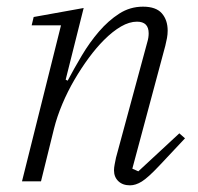

<svg xmlns="http://www.w3.org/2000/svg" viewBox="-20 -544 595 576"><path d="M370 12Q348 12 335 -0.5Q322 -13 322 -33Q322 -41 324 -51Q326 -61 328 -71L422 -418Q426 -431 426 -444Q426 -479 391 -479Q368 -479 343 -464.5Q318 -450 292 -424Q269 -401 246.5 -370.5Q224 -340 203.5 -305Q183 -270 167 -232Q151 -194 142 -158L103 0H46L163 -468H75L81 -493L231 -520L177 -305L183 -302Q202 -338 225.5 -377.5Q249 -417 277 -449.5Q305 -482 337.5 -503Q370 -524 409 -524Q448 -524 465.5 -504Q483 -484 483 -452Q483 -441 481 -430Q479 -419 476 -407L377 -38L395 -30L518 -144L535 -129L457 -46Q424 -11 405.5 0.5Q387 12 370 12Z"/></svg>

Font: IBM Plex Serif Light
Style: Italic
Weight: 300
Italic angle: -14°
Designer: Mike Abbink, Paul van der Laan, Pieter van Rosmalen
Foundry: Bold Monday
Version: Version 3.001